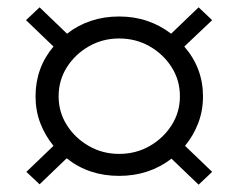

<svg xmlns="http://www.w3.org/2000/svg" viewBox="-20 -526 650 524"><path d="M52 -57 126 -128Q103 -156 90 -190Q77 -224 77 -263Q77 -341 126 -399L51 -471L88 -506L163 -434Q192 -457 228 -469Q264 -481 305 -481Q346 -481 381.5 -469Q417 -457 447 -434L522 -506L559 -471L483 -399Q534 -340 534 -263Q534 -224 521 -190Q508 -156 485 -128L559 -57L522 -22L448 -93Q387 -46 305 -46Q222 -46 162 -94L88 -23ZM140 -263Q140 -220 162.5 -184.5Q185 -149 222.5 -127.5Q260 -106 305 -106Q351 -106 388.5 -127.5Q426 -149 448.5 -184.5Q471 -220 471 -263Q471 -307 448.5 -342.5Q426 -378 388.5 -399.5Q351 -421 305 -421Q260 -421 222.5 -399.5Q185 -378 162.5 -342.5Q140 -307 140 -263Z"/></svg>

Font: Libre Baskerville
Style: Bold
Weight: 700
Designer: Pablo Impallari, Rodrigo Fuenzalida
Foundry: Pablo Impallari, Rodrigo Fuenzalida
Version: Version 1.051; ttfautohint (v1.8.4.7-5d5b)